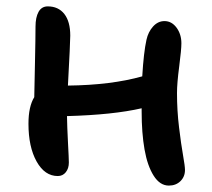

<svg xmlns="http://www.w3.org/2000/svg" viewBox="-20 -538 661 599"><path d="M160.2 11.2Q119.6 11.2 94.2 -34.2Q68.8 -79.6 68.8 -151.9Q68.8 -205.6 86.9 -234.9Q87.4 -263.7 89.1 -342Q90.8 -420.4 90.8 -455.1Q90.8 -483.9 100.3 -501Q109.9 -518.1 128.9 -518.1Q162.1 -518.1 180.7 -494.4Q199.2 -470.7 199.2 -426.8Q199.2 -406.2 191.9 -271Q326.7 -272.5 423.8 -299.8Q428.2 -374.5 437 -414.1Q442.4 -438.5 457.5 -455.3Q472.7 -472.2 493.2 -472.2Q515.6 -472.2 530.8 -451.7Q545.9 -431.2 545.9 -402.8Q545.9 -383.3 539.1 -330.8Q532.2 -278.3 532.2 -248Q532.2 -192.9 538.6 -140.6Q544.9 -88.4 551 -54Q557.1 -19.5 557.1 -7.8Q557.1 13.2 543 27.1Q528.8 41 506.8 41Q479 41 459.5 10.3Q439.9 -20.5 430.9 -71.8Q421.9 -123 421.9 -189.9V-200.2Q333 -179.7 189 -175.8Q189.5 -142.6 192.1 -92.8Q194.8 -43 194.8 -30.8Q194.8 -12.7 185.3 -0.7Q175.8 11.2 160.2 11.2Z"/></svg>

Font: Shantell Sans Irregular Bouncy
Style: Regular
Weight: 500
Designer: Stephen Nixon, Anya Danilova, Shantell Martin
Foundry: Arrow Type
Version: Version 1.006;[9816181b4]